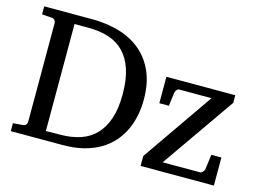

<svg xmlns="http://www.w3.org/2000/svg" viewBox="-92 -834 1341 997"><g transform="rotate(15 579.0 -335.5)"><path d="M543.9 -335Q543.9 -413.6 525.6 -468.5Q507.3 -523.4 473.4 -557.9Q439.5 -592.3 391.4 -607.7Q343.3 -623 284.2 -623H208V-47.9L289.1 -48.8Q346.7 -49.3 393.8 -65.2Q440.9 -81.1 474.1 -115.2Q507.3 -149.4 525.6 -203.6Q543.9 -257.8 543.9 -335ZM657.2 -336.9Q657.2 -293 648.9 -251.2Q640.6 -209.5 623 -171.9Q605.5 -134.3 577.9 -102.8Q550.3 -71.3 511.7 -48.3Q473.1 -25.4 423.1 -12.7Q373 0 310.1 0H32.2V-43L85 -46.9Q95.7 -47.9 101.3 -54.7Q106.9 -61.5 106.9 -68.8V-602.1Q106.9 -609.4 101.3 -616.2Q95.7 -623 85 -624L32.2 -627.9V-670.9H290Q368.7 -670.9 436 -651.1Q503.4 -631.3 552.5 -590.3Q601.6 -549.3 629.4 -486.3Q657.2 -423.3 657.2 -336.9ZM730 0V-53.2L994.6 -435.1H820.8Q813.5 -435.1 807.9 -428Q802.2 -420.9 800.8 -414.1L791 -339.8H739.7V-481.9H1109.9V-440.9L835.9 -47.9H1037.6Q1041 -47.9 1044.7 -50.3Q1048.3 -52.7 1051.5 -56.2Q1054.7 -59.6 1056.9 -63.7Q1059.1 -67.9 1059.6 -71.8L1069.8 -150.9H1124V0Z"/></g></svg>

Font: Charis SIL
Style: Regular
Weight: 400
Foundry: SIL International
Version: Version 4.112